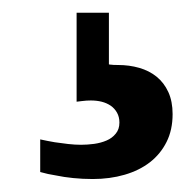

<svg xmlns="http://www.w3.org/2000/svg" viewBox="-20 -45 286 296"><path d="M246.1 130.9Q246.1 155.3 236.8 173.8Q227.5 192.4 211.2 205.1Q194.8 217.8 172.1 224.4Q149.4 231 123 231Q107.4 231 92.8 229.5Q78.1 228 66.9 225.6Q53.7 223.6 42 220.2V169.9Q53.2 172.4 64.5 174.3Q74.2 175.8 85 177Q95.7 178.2 105 178.2Q114.7 178.2 125.2 176.8Q135.7 175.3 144.3 171.6Q152.8 168 158.4 161.1Q164.1 154.3 164.1 144Q164.1 135.3 160.4 128.7Q156.7 122.1 150.6 117.9Q144.5 113.8 136.7 111.8Q128.9 109.9 120.1 109.9Q117.2 109.9 113.5 110.1Q109.9 110.4 106.4 110.8Q102.5 111.3 98.1 111.8V-25.4H147.9V54.2Q149.4 54.7 151.4 54.7Q153.8 55.2 162.1 55.2Q179.2 55.2 194.6 59.6Q210 64 221.4 73.2Q232.9 82.5 239.5 96.9Q246.1 111.3 246.1 130.9Z"/></svg>

Font: Charis SIL Phon
Style: Bold
Weight: 700
Foundry: SIL International
Version: Version 5.000